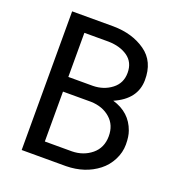

<svg xmlns="http://www.w3.org/2000/svg" viewBox="-129 -818 858 925"><g transform="rotate(20 300.0 -355.5)"><path d="M174.8 -407.7H300.8Q356 -408.7 396 -439.5Q436.5 -470.2 436.5 -523.9Q436.5 -577.6 397 -605.5Q357.4 -632.8 298.3 -633.8H174.8ZM174.8 -332.5V-76.7H314Q371.6 -77.6 413.6 -111.8Q455.1 -146 455.6 -204.6Q456.1 -262.7 417.5 -296.4Q378.9 -330.6 318.8 -332.5ZM84 0V-710.9H295.4Q393.1 -710 460.4 -662.6Q528.3 -615.2 526.9 -518.1Q525.4 -420.9 417.5 -374Q507.8 -347.7 537.1 -264.2Q546.9 -237.3 546.9 -196.3Q546.9 -155.3 527.3 -117.2Q507.8 -79.1 475.1 -53.7Q408.2 -1.5 311.5 0Z"/></g></svg>

Font: RobotoMono-Regular
Style: Regular
Weight: 400
Designer: Google
Version: Version 2.000985; 2015; ttfautohint (v1.3)